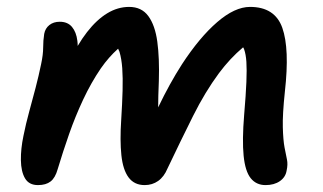

<svg xmlns="http://www.w3.org/2000/svg" viewBox="-20 -527 934 556"><path d="M90 9Q64 9 52.5 -10.5Q41 -30 40.5 -63Q40 -96 48 -134Q55 -169 64.5 -203.5Q74 -238 83 -272.5Q92 -307 99 -341Q105 -369 105 -389.5Q105 -410 108 -429Q111 -445 123 -454.5Q135 -464 153 -464Q176 -464 188.5 -449Q201 -434 204 -409Q205 -402 205 -394Q218 -416 232 -434Q260 -470 290.5 -488.5Q321 -507 354 -507Q390 -507 409.5 -480.5Q429 -454 435.5 -406.5Q442 -359 440 -293Q438 -246 438 -216Q471 -285 507 -341Q558 -419 609 -463Q660 -507 704 -507Q776 -507 797.5 -446.5Q819 -386 805 -262Q798 -196 799 -158.5Q800 -121 804 -100Q808 -79 811 -65Q814 -51 810 -33Q807 -14 790.5 -2.5Q774 9 749 9Q722 9 706 -11Q690 -31 685.5 -76Q681 -121 687 -194Q692 -253 693.5 -289.5Q695 -326 693.5 -348Q692 -370 687 -384Q686 -387 684 -390Q646 -358 614 -315Q574 -261 539 -191Q504 -121 465 -39Q455 -15 438 -3Q421 9 399 9Q369 9 352.5 -13Q336 -35 331.5 -77.5Q327 -120 331 -180Q334 -228 335 -265Q336 -302 334 -329.5Q332 -357 326 -377Q324 -381 322 -386Q295 -362 272 -329Q244 -288 221 -239Q198 -190 180 -138.5Q162 -87 147 -37Q140 -12 126.5 -1.5Q113 9 90 9Z"/></svg>

Font: Shantell Sans Light Medium
Style: Italic
Weight: 500
Italic angle: -11°
Version: Version 1.011;[c5ecc13dd]